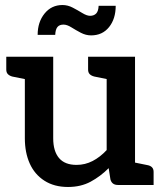

<svg xmlns="http://www.w3.org/2000/svg" viewBox="-20 -737 647 765"><path d="M251 8Q196 8 157 -17Q118 -42 98.5 -85.5Q79 -129 79 -186V-511H192V-186Q192 -135 215 -107.5Q238 -80 285 -80Q319 -80 349 -95.5Q379 -111 405 -139V-511H518V0H450Q426 0 420 -22L413 -67Q380 -34 341 -13Q302 8 251 8ZM492 0 504 -92 568 -79Q579 -77 585.5 -70.5Q592 -64 592 -52V0ZM105 -511 93 -419 29 -432Q18 -435 11.5 -441.5Q5 -448 5 -460V-511ZM432 -511 420 -419 356 -432Q344 -435 337.5 -441.5Q331 -448 331 -460V-511ZM339 -674Q354 -674 363 -683Q372 -692 373 -714H441Q441 -662 414.5 -629Q388 -596 343 -596Q322 -596 302 -606.5Q282 -617 264.5 -628Q247 -639 233 -639Q217 -639 209 -629.5Q201 -620 200 -598H130Q130 -649 157.5 -683Q185 -717 229 -717Q250 -717 270 -706.5Q290 -696 308 -685Q326 -674 339 -674Z"/></svg>

Font: Aleo SemiBold
Style: Regular
Weight: 600
Designer: Alessio Laiso
Foundry: Alessio Laiso
Version: Version 2.001;gftools[0.9.29]